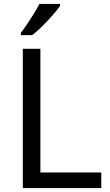

<svg xmlns="http://www.w3.org/2000/svg" viewBox="-20 -964 564 984"><path d="M97 0V-714H187V-80H499V0ZM288 -934Q276 -916 251 -887.5Q226 -859 197.5 -830.5Q169 -802 145 -784H87V-796Q102 -815 119.5 -841Q137 -867 154 -894.5Q171 -922 182 -944H288Z"/></svg>

Font: Noto Sans Sogdian
Style: Regular
Weight: 400
Designer: Monotype Design Team
Foundry: Monotype Imaging Inc.
Version: Version 2.002; ttfautohint (v1.8.4.7-5d5b)